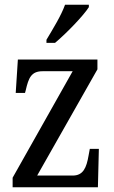

<svg xmlns="http://www.w3.org/2000/svg" viewBox="-20 -786 479 806"><path d="M175 -619V-606H211C260 -647 331 -721 353 -756V-766H253C237 -721 203 -666 175 -619ZM33 0H391L395 -161H357L352 -134C343 -81 329 -49 285 -49H136L389 -495V-536H55L46 -396H85L88 -407C100 -459 111 -487 159 -487H285L33 -40Z"/></svg>

Font: Noto Serif Sinhala Condensed
Style: Regular
Weight: 400
Width: 3
Designer: Jelle Bosma - Monotype Design Team
Foundry: Monotype Imaging Inc.
Version: Version 2.007